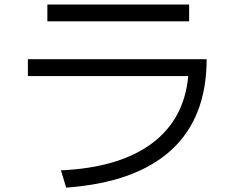

<svg xmlns="http://www.w3.org/2000/svg" viewBox="-20 -773 1040 857"><path d="M104.5 -433.6V-508.8H902.3Q902.3 -247.1 743.7 -102.5Q585 42 275.4 64.5L252 -12.7Q511.7 -24.4 657.2 -132.3Q802.7 -240.2 820.3 -433.6ZM191.4 -677.7V-752.9H824.2V-677.7Z"/></svg>

Font: GenEi M Gothic v2 Regular
Style: Regular
Weight: 400
Version: Version 2.0